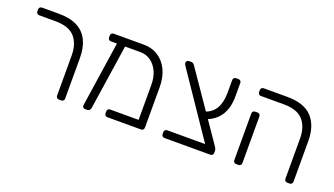

<svg xmlns="http://www.w3.org/2000/svg" viewBox="-55 -965 2365 1359"><g transform="rotate(20 1127.0 -285.5)"><path d="M417 0Q407 0 401 -6Q395 -12 395 -22V-322Q395 -412 350 -462.5Q305 -513 204 -513H82Q72 -513 66 -519Q60 -525 60 -535V-549Q60 -559 66 -565Q72 -571 82 -571H209Q294 -571 348.5 -542.5Q403 -514 429.5 -459.5Q456 -405 456 -327V-22Q456 -12 450 -6Q444 0 434 0Z M845 -513H622Q612 -513 606 -519Q600 -525 600 -535V-549Q600 -559 606 -565Q612 -571 622 -571H850Q910 -571 957 -541Q1004 -511 1030.5 -456Q1057 -401 1057 -327V-22Q1057 -12 1051 -6Q1045 0 1035 0H782Q772 0 766 -6Q760 -12 760 -22V-36Q760 -46 766 -52Q772 -58 782 -58H996V-322Q996 -379 976 -422Q956 -465 922 -489Q888 -513 845 -513ZM612 0Q603 0 598 -6.5Q593 -13 594 -23L670 -532Q672 -542 679 -547Q686 -552 695 -550L712 -547Q722 -546 727 -539Q732 -532 730 -523L655 -23Q654 -13 646.5 -6.5Q639 0 630 0Z M1212 0Q1202 0 1196 -6Q1190 -12 1190 -22V-36Q1190 -46 1196 -52Q1202 -58 1212 -58H1497L1176 -531Q1172 -538 1170 -542.5Q1168 -547 1168 -551Q1168 -559 1174.5 -565Q1181 -571 1189 -571H1207Q1216 -571 1222 -566Q1228 -561 1232 -555L1568 -66Q1573 -59 1576 -51.5Q1579 -44 1579 -36V-22Q1579 -12 1573 -6Q1567 0 1557 0ZM1437 -224 1408 -271Q1468 -288 1495 -335Q1522 -382 1522 -452V-549Q1522 -559 1528 -565Q1534 -571 1544 -571H1561Q1571 -571 1577 -565Q1583 -559 1583 -549V-447Q1583 -361 1546 -304.5Q1509 -248 1437 -224Z M2137 0Q2127 0 2121 -6Q2115 -12 2115 -22V-322Q2115 -412 2070 -462.5Q2025 -513 1924 -513H1752Q1742 -513 1736 -519Q1730 -525 1730 -535V-549Q1730 -559 1736 -565Q1742 -571 1752 -571H1929Q2057 -571 2116.5 -507Q2176 -443 2176 -327V-22Q2176 -12 2170 -6Q2164 0 2154 0ZM1752 0Q1742 0 1736 -6Q1730 -12 1730 -22V-373Q1730 -383 1736 -389Q1742 -395 1752 -395H1769Q1779 -395 1785 -389Q1791 -383 1791 -373V-22Q1791 -12 1785 -6Q1779 0 1769 0Z"/></g></svg>

Font: Rubik Light Light
Style: Regular
Weight: 300
Version: Version 2.101